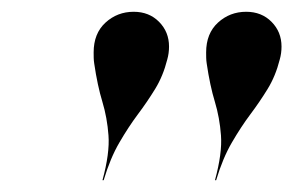

<svg xmlns="http://www.w3.org/2000/svg" viewBox="-20 -780 498 326"><path d="M455 -679Q447.9 -650.9 434.5 -629.1Q421.1 -607.2 405.1 -585.9Q389.1 -564.5 373.7 -538Q358.2 -511.5 347 -474H345Q357.5 -520 355.2 -550.1Q353 -580.1 344.8 -607.3Q336.5 -634.5 331 -672Q330.2 -677.2 330.1 -681.9Q330 -686.5 330 -691Q330 -723.2 350.1 -741.6Q370.2 -760 398 -760Q424.2 -760 441.1 -742.9Q458 -725.8 458 -701Q458 -689.5 455 -679ZM264 -679Q256.9 -650.9 243.5 -629.1Q230.1 -607.2 214.1 -585.9Q198.1 -564.5 182.7 -538Q167.2 -511.5 156 -474H154Q166.5 -520 164.2 -550.1Q162 -580.1 153.8 -607.3Q145.5 -634.5 140 -672Q139.2 -677.2 139.1 -681.9Q139 -686.5 139 -691Q139 -723.2 159.1 -741.6Q179.2 -760 207 -760Q233.2 -760 250.1 -742.9Q267 -725.8 267 -701Q267 -689.5 264 -679Z"/></svg>

Font: Bodoni* 72 Medium
Style: Italic
Weight: 500
Italic angle: -13°
Version: Version 1.002; ttfautohint (v0.97) -l 8 -r 50 -G 200 -x 14 -